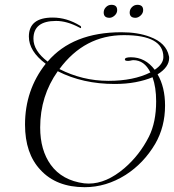

<svg xmlns="http://www.w3.org/2000/svg" viewBox="-20 -730 723 798"><path d="M332 48Q214 48 148 -24Q84 -92 84 -212Q84 -356 170 -465Q100 -517 100 -578Q100 -657 199 -657Q258 -657 313 -623Q317 -622 317 -615Q317 -613 315 -613Q314 -613 309 -616Q258 -643 213 -643Q119 -643 119 -569Q119 -519 178 -474Q282 -596 485 -596Q553 -596 603 -577Q671 -552 682 -497Q683 -495 683 -489Q683 -451 635 -421Q666 -368 666 -291Q666 -203 625 -132Q577 -51 502 -3Q421 48 332 48ZM431 -394Q535 -394 605 -429Q580 -480 534 -480Q532 -480 529 -479.5Q526 -479 522 -478Q518 -477 515 -477Q512 -477 510 -477Q499 -477 499 -483Q499 -492 524 -492Q584 -492 623 -440Q659 -464 659 -493Q659 -584 495 -584Q331 -584 227 -443Q274 -419 325 -406.5Q376 -394 431 -394ZM349 33Q422 33 497 -31Q560 -85 599 -162Q629 -222 629 -309Q629 -367 614 -409Q583 -396 543.5 -388.5Q504 -381 457 -381Q324 -381 220 -434Q147 -331 147 -200Q147 -106 191 -45Q238 20 330 32Q334 32 339 32.5Q344 33 349 33ZM543 -656Q519 -656 519 -678Q519 -691 528.5 -700.5Q538 -710 551 -710Q575 -710 575 -688Q575 -675 564.5 -665.5Q554 -656 543 -656ZM435 -656Q411 -656 411 -678Q411 -691 420.5 -700.5Q430 -710 443 -710Q467 -710 467 -688Q467 -675 456.5 -665.5Q446 -656 435 -656Z"/></svg>

Font: Imperial Script
Style: Regular
Weight: 400
Designer: Robert E. Leuschke
Foundry: Robert E. Leuschke
Version: Version 1.010; ttfautohint (v1.8.3)